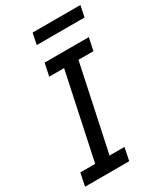

<svg xmlns="http://www.w3.org/2000/svg" viewBox="-213 -930 875 1016"><g transform="rotate(-30 224.5 -422.5)"><path d="M265.1 0H-4.9L11.2 -78.1H102.1L212.9 -599.1H122.1L138.2 -675.8H408.2L392.1 -599.1H300.8L189.9 -78.1H280.8ZM148.4 -776.9 162.6 -845.2H454.6L440.4 -776.9Z"/></g></svg>

Font: Clear Sans
Style: Italic
Weight: 400
Italic angle: -12°
Foundry: Intel Corporation
Version: Version 1.00